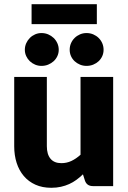

<svg xmlns="http://www.w3.org/2000/svg" viewBox="-20 -884 610 912"><path d="M47.5 0ZM202.5 -518.5V-189.5Q202.5 -151 220 -130Q237.5 -109 271.5 -109Q297 -109 319.2 -119.5Q341.5 -130 362.5 -149V-518.5H517.5V0H421.5Q392.5 0 383.5 -26L374 -56Q359 -41.5 343 -29.8Q327 -18 308.8 -9.8Q290.5 -1.5 269.5 3.2Q248.5 8 223.5 8Q181 8 148.2 -6.8Q115.5 -21.5 93 -48Q70.5 -74.5 59 -110.5Q47.5 -146.5 47.5 -189.5V-518.5ZM259 -647.5Q259 -631.5 252.5 -617.5Q246 -603.5 234.8 -593.2Q223.5 -583 208.8 -577Q194 -571 177 -571Q161 -571 146.8 -577Q132.5 -583 121.8 -593.2Q111 -603.5 104.5 -617.5Q98 -631.5 98 -647.5Q98 -664 104.5 -678.5Q111 -693 121.8 -703.8Q132.5 -714.5 146.8 -720.8Q161 -727 177 -727Q194 -727 208.8 -720.8Q223.5 -714.5 234.8 -703.8Q246 -693 252.5 -678.5Q259 -664 259 -647.5ZM472 -647.5Q472 -631.5 465.8 -617.5Q459.5 -603.5 448.5 -593.2Q437.5 -583 422.8 -577Q408 -571 391 -571Q374.5 -571 360 -577Q345.5 -583 334.5 -593.2Q323.5 -603.5 317.2 -617.5Q311 -631.5 311 -647.5Q311 -664 317.2 -678.5Q323.5 -693 334.5 -703.8Q345.5 -714.5 360 -720.8Q374.5 -727 391 -727Q408 -727 422.8 -720.8Q437.5 -714.5 448.5 -703.8Q459.5 -693 465.8 -678.5Q472 -664 472 -647.5ZM130 -864H440V-769.5H130Z"/></svg>

Font: Lato Black
Style: Regular
Weight: 900
Designer: Lukasz Dziedzic
Foundry: tyPoland Lukasz Dziedzic
Version: Version 2.007; 2014-02-27